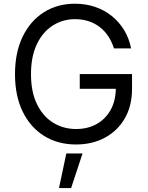

<svg xmlns="http://www.w3.org/2000/svg" viewBox="-20 -757 783 1019"><path d="M383.8 9.8Q287.1 9.8 214.1 -35.6Q141.1 -81.1 100.3 -164.8Q59.6 -248.5 59.6 -363.3Q59.6 -478.5 100.3 -562.5Q141.1 -646.5 212.9 -691.9Q284.7 -737.3 377.9 -737.3Q435.5 -737.3 485.4 -720.2Q535.2 -703.1 574.2 -671.4Q613.3 -639.6 639.4 -596.2Q665.5 -552.7 675.8 -500H585Q573.2 -536.1 554.4 -564.7Q535.6 -593.3 509.3 -613.5Q482.9 -633.8 450.2 -644.5Q417.5 -655.3 377.9 -655.3Q313.5 -655.3 260.5 -621.8Q207.5 -588.4 176 -523.2Q144.5 -458 144.5 -363.3Q144.5 -269 176.3 -204.1Q208 -139.2 262.2 -105.7Q316.4 -72.3 383.8 -72.3Q446.3 -72.3 493.7 -99.1Q541 -126 567.9 -175Q594.7 -224.1 594.7 -291L622.1 -285.6H403.3V-363.8H680.7V-285.2Q680.7 -195.3 642.6 -129.2Q604.5 -63 537.4 -26.6Q470.2 9.8 383.8 9.8ZM293 241.2 332 57.6H418L357.4 241.2Z"/></svg>

Font: Inter
Style: Regular
Weight: 400
Designer: Rasmus Andersson
Foundry: rsms
Version: Version 4.000;git-8c9346024